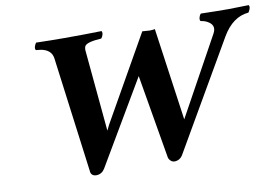

<svg xmlns="http://www.w3.org/2000/svg" viewBox="-72 -766 1302 897"><g transform="rotate(-10 579.5 -317.5)"><path d="M704.6 -612.8 760.7 -215.8 766.6 -173.8 786.6 -210 971.2 -545.4Q991.2 -582.5 951.7 -603.5Q937.5 -610.8 921.4 -612.8Q914.6 -621.1 923.8 -640.6Q926.3 -645 928.7 -647Q1002.4 -645 1061 -645Q1083 -645 1155.8 -647Q1162.6 -638.7 1152.8 -619.6Q1150.4 -615.2 1148.4 -612.8Q1073.2 -606.4 1023.9 -522.5L727.5 -11.2Q713.9 11.2 688.5 12.2Q673.3 12.2 663.1 -3.9Q661.1 -7.8 660.2 -11.2L592.3 -409.7L357.4 -11.2Q343.3 11.2 318.4 12.2Q294.4 12.2 290.5 -8.8Q290 -10.3 290.5 -11.2L218.8 -559.1Q213.4 -600.6 164.6 -609.9Q154.3 -611.8 140.1 -612.8Q133.3 -621.1 143.1 -640.6Q145.5 -645 147.5 -647Q221.2 -645 281.2 -645Q382.3 -645 457.5 -647Q464.4 -638.7 455.1 -619.6Q452.6 -615.2 450.2 -612.8Q383.8 -608.9 372.1 -592.3Q367.2 -584 367.7 -573.2L400.9 -215.8L403.8 -184.1L416.5 -210L645 -612.8Q645 -612.8 679.7 -610.4Q693.4 -610.4 704.6 -612.8Z"/></g></svg>

Font: Linux Libertine Slanted O
Style: Bold Slanted
Weight: 700
Designer: Philipp H. Poll
Foundry: Philipp H. Poll
Version: Version 5.0.0